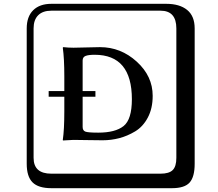

<svg xmlns="http://www.w3.org/2000/svg" viewBox="-20 -774 1140 1006"><path d="M413 -109Q413 -90 427 -84.5Q441 -79 495 -79Q584 -79 627.5 -113.5Q671 -148 671 -254Q671 -487 476 -487Q444 -487 428.5 -481Q413 -475 413 -457V-297H480V-267H413ZM365 -524Q393 -524 435 -525.5Q477 -527 504 -527Q613 -527 696.5 -451Q780 -375 780 -272Q780 -206 754.5 -158Q729 -110 688 -85.5Q647 -61 604.5 -50Q562 -39 518 -39Q477 -39 435 -40Q393 -41 365 -41L310 -38L309 -41Q317 -94 317 -191V-267H235V-297H317V-374Q317 -468 309 -524L311 -527Q339 -524 365 -524ZM249 -718Q204 -718 180 -694Q156 -670 156 -625V53Q156 136 249 136H821Q866 136 885 117Q904 98 904 53V-625Q904 -718 821 -718ZM1000 84Q1000 153 973.5 182.5Q947 212 881 212H249Q181 212 150.5 181.5Q120 151 120 84V-625Q120 -687 154 -720.5Q188 -754 249 -754H851Q921 -754 960.5 -722Q1000 -690 1000 -625Z"/></svg>

Font: Libertinus Keyboard
Style: Regular
Weight: 700
Designer: Philipp H. Poll
Foundry: Khaled Hosny
Version: Version 6.7